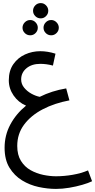

<svg xmlns="http://www.w3.org/2000/svg" viewBox="-20 -831 617 1245"><path d="M342.8 394Q289.1 394 231 381.6Q172.9 369.1 123 338.6Q73.2 308.1 41.5 256.6Q9.8 205.1 9.8 127Q9.8 45.9 46.9 -23.4Q84 -92.8 148.9 -146Q99.1 -167 68.1 -211.9Q37.1 -256.8 37.1 -310.1Q37.1 -373 66.7 -415Q96.2 -457 142.6 -478Q189 -499 241.2 -499Q289.1 -499 339.8 -482.9L323.2 -405.8Q280.8 -417 241.2 -417Q186 -417 151.6 -388.4Q117.2 -359.9 117.2 -315.9Q117.2 -286.1 136.5 -262.5Q155.8 -238.8 183.8 -223.4Q211.9 -208 237.8 -203.1Q315.9 -242.2 409.2 -257.8L430.2 -180.2Q333 -162.1 256.6 -122.1Q180.2 -82 136 -22.5Q91.8 37.1 91.8 115.2Q91.8 173.8 116 212.4Q140.1 251 178.5 272.5Q216.8 293.9 260.5 303Q304.2 312 342.8 312Q396 312 450.9 302.5Q505.9 293 550.8 273.9L577.1 344.2Q553.2 356 513.7 367.4Q474.1 378.9 429 386.5Q383.8 394 342.8 394ZM244.1 -711.9Q223.1 -711.9 208.7 -726.6Q194.3 -741.2 194.3 -761.2Q194.3 -781.2 208.7 -796.1Q223.1 -811 244.1 -811Q264.2 -811 278.6 -796.1Q293 -781.2 293 -761.2Q293 -741.2 278.6 -726.6Q264.2 -711.9 244.1 -711.9ZM176.3 -602.1Q155.3 -602.1 140.6 -616.7Q126 -631.3 126 -651.4Q126 -670.9 140.6 -686Q155.3 -701.2 176.3 -701.2Q196.3 -701.2 210.7 -686Q225.1 -670.9 225.1 -651.4Q225.1 -631.3 210.7 -616.7Q196.3 -602.1 176.3 -602.1ZM312 -602.1Q291 -602.1 276.6 -616.7Q262.2 -631.3 262.2 -651.4Q262.2 -670.9 276.6 -686Q291 -701.2 312 -701.2Q332 -701.2 346.7 -686Q361.3 -670.9 361.3 -651.4Q361.3 -631.3 346.7 -616.7Q332 -602.1 312 -602.1Z"/></svg>

Font: Kurinto Seri
Style: Regular
Weight: 400
Designer: Kurinto was developed by Clint Goss from a range of fonts that are compatible with the SIL Open Font License Version 1.1
Foundry: Clinton F. Goss
Version: Version 2.196; July 25, 2020